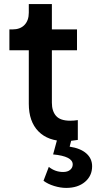

<svg xmlns="http://www.w3.org/2000/svg" viewBox="-20 -685 471 940"><path d="M300 6Q314 6 331 4Q348 2 361 0V-97Q342 -94 324 -94Q275 -94 254.5 -117.5Q234 -141 234 -182V-439H357V-541H234V-665H121V-623Q121 -585 100 -563Q79 -541 41 -541H26V-439H121V-177Q121 -90 168 -42Q215 6 300 6ZM304 235Q361 235 396 205.5Q431 176 431 129Q431 91 402.5 66Q374 41 321 33L332 -10H262L240 71Q336 80 336 120Q336 136 323.5 146.5Q311 157 289 157Q250 157 219 132L193 200Q214 216 245 225.5Q276 235 304 235Z"/></svg>

Font: Custom Plus Jakarta Sans SemiBold
Style: Regular
Weight: 600
Designer: Gumpita Rahayu & FullSphere
Foundry: Tokotype & FullSphere
Version: Version 1.001;hotconv 1.0.117;makeotfexe 2.5.65602